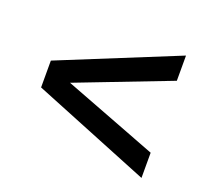

<svg xmlns="http://www.w3.org/2000/svg" viewBox="-96 -653 869 780"><g transform="rotate(20 339.0 -262.5)"><path d="M584 2 75 -204V-320L584 -527V-418L179 -262L584 -107Z"/></g></svg>

Font: Archivo SemiExpanded SemiBold
Style: Regular
Weight: 600
Width: 6
Designer: Hector Gatti
Foundry: Omnibus-Type
Version: Version 2.001